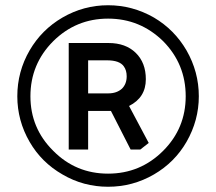

<svg xmlns="http://www.w3.org/2000/svg" viewBox="-20 -703 824 732"><path d="M392 -683Q485 -683 567 -636Q645 -590 691 -511Q738 -429 738 -336Q738 -244 691 -162Q646 -84 567 -38Q486 9 392 9Q298 9 218 -38Q138 -84 93 -162Q46 -243 46 -336Q46 -430 93 -511Q139 -590 218 -636Q299 -683 392 -683ZM392 -632Q270 -632 183 -546Q96 -459 96 -336Q96 -214 183 -128Q269 -41 392 -41Q515 -41 602 -128Q688 -214 688 -336Q688 -459 602 -546Q514 -632 392 -632ZM242 -539H394Q459 -539 497.5 -501.5Q536 -464 536 -401Q536 -331 472 -299L547 -158L515 -133H478L403 -280H316V-133H242ZM388 -473H316V-347H393Q425 -347 445 -365Q463 -383 463 -412Q463 -435 452 -450Q436 -473 388 -473Z"/></svg>

Font: Almarai
Style: Regular
Weight: 400
Designer: Boutros International 2019
Foundry: Created by Boutros International 2019
Version: Version 1.10